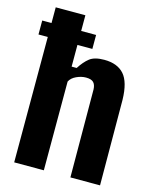

<svg xmlns="http://www.w3.org/2000/svg" viewBox="-119 -878 760 957"><g transform="rotate(15 261.0 -400.0)"><path d="M48 0V-647H0V-719H48V-800H201V-719H278V-647H201V-535H227Q250 -571 275 -590.5Q300 -610 350 -610Q418 -610 452.5 -571Q487 -532 489 -441L491 0H338L336 -454Q335 -478 323.5 -489.5Q312 -501 285 -501Q261 -501 236 -489.5Q211 -478 201 -458V0Z"/></g></svg>

Font: Big Shoulders Text Black
Style: Regular
Weight: 900
Designer: Patric King
Foundry: XO Type Co
Version: Version 1.000; ttfautohint (v1.8.2)